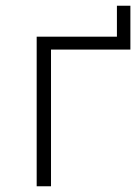

<svg xmlns="http://www.w3.org/2000/svg" viewBox="-20 -650 475 670"><path d="M108 0V-522H388V-630H435V-477H158V0Z"/></svg>

Font: Montserrat Z Light
Style: Regular
Weight: 300
Designer: Julieta Ulanovsky
Foundry: Julieta Ulanovsky
Version: Version 8.000